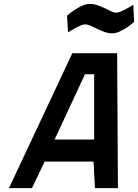

<svg xmlns="http://www.w3.org/2000/svg" viewBox="-20 -965 708 985"><path d="M351 -692H581L585 0H467L460 -136H209L144 0H26ZM260 -249H463V-584H416ZM668 -853Q649 -836 630 -823Q613 -812 593 -803Q573 -794 555 -794Q536 -794 516.5 -801Q497 -808 479 -817Q461 -826 444.5 -833Q428 -840 416 -840Q406 -840 391.5 -833.5Q377 -827 363 -819Q346 -810 329 -799L324 -885Q344 -902 364 -915Q381 -926 401 -935.5Q421 -945 440 -945Q461 -945 481 -938Q501 -931 518.5 -922.5Q536 -914 550.5 -907Q565 -900 576 -900Q585 -900 600 -906Q615 -912 629 -920Q646 -929 664 -940Z"/></svg>

Font: Panefresco 800wt
Style: Italic
Weight: 800
Foundry: Campivisivi & Chank Co
Version: Version 1.001